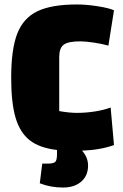

<svg xmlns="http://www.w3.org/2000/svg" viewBox="-20 -660 550 859"><path d="M490 -11Q429 11 347 14Q374 44 374 81Q374 126 343.5 152.5Q313 179 262 179Q206 179 158 160L169 72H192Q219 72 227 64.5Q235 57 235 30V11Q157 2 113 -32.5Q69 -67 49.5 -134Q30 -201 30 -312Q30 -439 57 -509Q84 -579 147 -609.5Q210 -640 324 -640Q367 -640 417.5 -632Q468 -624 490 -614L465 -456Q436 -464 399.5 -469.5Q363 -475 339 -475Q285 -475 265 -460Q245 -445 245 -405V-163Q290 -155 324 -155Q365 -155 405.5 -161.5Q446 -168 475 -179Z"/></svg>

Font: Changa Black
Style: Regular
Weight: 900
Designer: Eduardo Rodriguez Tunni
Foundry: Eduardo Rodriguez Tunni
Version: Version 2.001; ttfautohint (v1.5.10-5e6f)